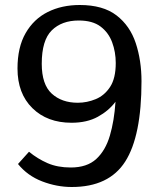

<svg xmlns="http://www.w3.org/2000/svg" viewBox="-20 -734 646 768"><path d="M267 14Q207 14 148.5 -8.5Q90 -31 52 -78L96 -127Q130 -99 170 -81.5Q210 -64 263 -64Q328 -64 365 -98Q402 -132 419.5 -191.5Q437 -251 442 -327Q415 -291 371.5 -267Q328 -243 266 -243Q169 -243 109.5 -301.5Q50 -360 50 -460Q50 -545 82.5 -601.5Q115 -658 171 -686Q227 -714 299 -714Q392 -714 446 -672.5Q500 -631 523 -561.5Q546 -492 546 -409Q546 -190 481 -88Q416 14 267 14ZM291 -323Q328 -323 363 -337.5Q398 -352 420.5 -386.5Q443 -421 443 -482Q443 -526 428.5 -565Q414 -604 382 -628Q350 -652 295 -652Q227 -652 187 -612.5Q147 -573 147 -479Q147 -396 187 -359.5Q227 -323 291 -323Z"/></svg>

Font: Literata 7pt
Style: Regular
Weight: 400
Designer: Latin by Veronika Burian and Jose Scaglione. Greek by Irene Vlachou. Cyrillic by Vera Evstafieva.
Foundry: TypeTogether
Version: Version 3.002